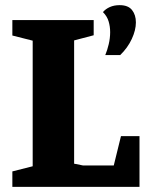

<svg xmlns="http://www.w3.org/2000/svg" viewBox="-20 -726 563 746"><path d="M28 0V-60L107 -80V-568L28 -588V-648H344V-589L268 -569V-90L303 -83H422L450 -197H522V0ZM389 -512Q397 -531 402.5 -554.5Q408 -578 408 -601Q408 -623 402 -643Q396 -663 380 -679Q390 -691 406.5 -698.5Q423 -706 445 -706Q478 -706 493 -687Q508 -668 508 -639Q508 -609 492 -574.5Q476 -540 447 -512Z"/></svg>

Font: Faustina ExtraBold
Style: Regular
Weight: 800
Designer: Alfonso Garcia
Foundry: http://www.omnibus-type.com
Version: Version 1.200